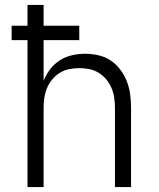

<svg xmlns="http://www.w3.org/2000/svg" viewBox="-20 -755 640 775"><path d="M91 0V-593H27V-651H91V-735H156V-651H300V-593H156V-429Q166 -454 182.5 -475.5Q199 -497 221.5 -511.5Q244 -526 270.5 -532Q297 -538 323 -538Q350 -538 377 -532Q404 -526 426.5 -511Q449 -496 465.5 -474Q482 -452 492 -426.5Q502 -401 505.5 -374Q509 -347 509 -320V0H444V-320Q444 -340 441 -360.5Q438 -381 430 -400Q422 -419 409 -434.5Q396 -450 378.5 -461Q361 -472 340.5 -476Q320 -480 300 -480Q280 -480 259.5 -476Q239 -472 221.5 -461Q204 -450 191 -434.5Q178 -419 170 -400Q162 -381 159 -360.5Q156 -340 156 -320V0Z"/></svg>

Font: Iosevka Curly Light Extended
Style: Regular
Weight: 300
Width: 7
Monospace: yes
Designer: Belleve Invis
Foundry: Belleve Invis
Version: Version 11.1.0; ttfautohint (v1.8.3)